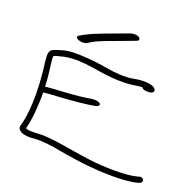

<svg xmlns="http://www.w3.org/2000/svg" viewBox="-142 -979 1163 1137"><g transform="rotate(20 439.5 -410.5)"><path d="M67 -88C60 -64 88 -49 105 -46L123 -43C139 -41 159 -42 177 -44C224 -47 280 -39 329 -30C407 -16 494 -2 589 4C713 11 793 4 836 -8L847 -12C852 -13 856 -16 858 -20C866 -36 849 -49 836 -46L825 -43C819 -41 808 -39 793 -36C762 -30 684 -26 601 -31C471 -39 367 -67 250 -78C175 -85 133 -70 103 -85L107 -99C113 -125 118 -155 121 -189C123 -229 128 -276 126 -319L170 -323C260 -328 333 -333 406 -343L437 -348C447 -349 457 -352 462 -357C478 -374 447 -385 412 -382L383 -377C311 -366 247 -364 167 -359L125 -355C124 -366 124 -377 123 -389C120 -440 112 -482 108 -530C108 -535 109 -539 110 -542C113 -544 117 -546 120 -547C150 -554 178 -567 256 -567C370 -562 440 -534 565 -538C607 -540 629 -546 667 -549C672 -543 673 -539 689 -536C724 -530 746 -540 742 -558L736 -566C719 -589 647 -589 601 -578C549 -568 477 -575 435 -583C386 -592 321 -600 260 -602C203 -604 173 -600 153 -594C127 -586 108 -582 88 -571C77 -564 72 -550 72 -530C73 -515 74 -500 76 -485C91 -372 99 -217 72 -108ZM208 -706C182 -688 242 -665 272 -684L297 -699C335 -721 400 -742 452 -762C486 -774 506 -783 522 -788L542 -796C550 -799 554 -803 554 -808C554 -818 541 -828 520 -828C510 -828 500 -827 492 -824L471 -816C399 -789 294 -754 234 -721Z"/></g></svg>

Font: Stray Cat
Style: UltExt
Weight: 400
Version: Version 1.0